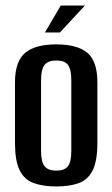

<svg xmlns="http://www.w3.org/2000/svg" viewBox="-20 -664 404 692"><path d="M183 8Q134 8 100.5 -4.5Q67 -17 50.5 -51Q34 -85 34 -149V-367Q34 -442 70 -473Q106 -504 183 -504Q259 -504 295 -473.5Q331 -443 331 -367V-149Q331 -85 314.5 -51Q298 -17 265 -4.5Q232 8 183 8ZM183 -49Q212 -49 224.5 -64.5Q237 -80 237 -120V-375Q237 -414 225 -430Q213 -446 183 -446Q154 -446 141 -430.5Q128 -415 128 -375V-120Q128 -80 141 -64.5Q154 -49 183 -49ZM142 -547 199 -644H286L196 -547Z"/></svg>

Font: Alumni Sans SemiBold
Style: Regular
Weight: 600
Designer: Robert E. Leuschke
Foundry: Robert E. Leuschke
Version: Version 1.018